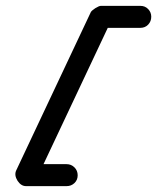

<svg xmlns="http://www.w3.org/2000/svg" viewBox="-20 -598 536 655"><path d="M459 -578Q475 -578 485.5 -567Q496 -556 496 -541Q496 -525 485.5 -514Q475 -503 459 -503Q425 -503 391.5 -503Q358 -503 324 -503Q321 -503 326.5 -507.5Q332 -512 339 -517Q347 -522 353 -525Q359 -528 358 -525Q294 -390 230.5 -254.5Q167 -119 103 16Q99 24 90 16.5Q81 9 73 -3Q66 -15 63 -26.5Q60 -38 69 -38Q103 -38 137.5 -38Q172 -38 207 -38Q207 -38 207 -38Q207 -38 207 -38Q223 -38 234 -27Q245 -16 245 0Q245 16 234 26.5Q223 37 207 37Q172 37 137.5 37Q103 37 69 37Q52 37 40 19Q28 0 35 -16Q99 -151 162.5 -286.5Q226 -422 290 -557Q293 -562 305 -570Q318 -578 324 -578Q358 -578 391.5 -578Q425 -578 459 -578Q459 -578 459 -578Q459 -578 459 -578Z"/></svg>

Font: FRB American Cursive Guidelines Arrows Extrabold
Style: Bold Italic
Weight: 800
Italic angle: -25°
Version: Version 2.0;Modular Font Editor K font №1